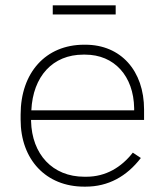

<svg xmlns="http://www.w3.org/2000/svg" viewBox="-20 -692 617 717"><path d="M177 -638H412V-672H177ZM294 5H300C384 5 453 -33 506 -102L476 -122C433 -67 375 -32 302 -32H295C176 -32 99 -116 96 -240V-244H518V-283C518 -428 431 -525 299 -525H294C151 -525 57 -421 57 -264V-245C57 -96 152 5 294 5ZM97 -280C103 -407 177 -488 291 -488H298C407 -488 479 -408 481 -288V-280Z"/></svg>

Font: Fixel Text ExtraLight
Style: Regular
Weight: 200
Width: 4
Designer: AlfaBravo + MacPaw
Foundry: Kyrylo Tkachov, Marchela Mozhyna, Serhii Makarenko, Maria Weinstein, Zakhar Kryvoshyya
Version: Version 1.211